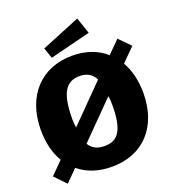

<svg xmlns="http://www.w3.org/2000/svg" viewBox="-170 -1095 1117 1239"><g transform="rotate(-20 388.5 -475.5)"><path d="M687 -589 777 -679 702 -755 619 -672C560 -724 481 -752 389 -752C176 -752 36 -603 36 -369C36 -281 55 -206 91 -146L7 -62L81 15L161 -65C219 -16 297 10 389 10C603 10 740 -137 740 -369C740 -455 721 -530 687 -589ZM251 -366C251 -539 292 -612 389 -612C438 -612 473 -593 495 -550L256 -308C253 -326 251 -345 251 -366ZM525 -366C525 -198 486 -132 389 -132C340 -132 306 -148 283 -186L520 -426C524 -408 525 -389 525 -366ZM503 -966 237 -857 262 -784 541 -854Z"/></g></svg>

Font: Bisquit Text
Style: Bold
Weight: 800
Version: Version 1.004;Glyphs 3.2.3 (3260)